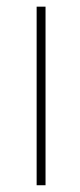

<svg xmlns="http://www.w3.org/2000/svg" viewBox="-20 -548 238 568"><path d="M114.7 -528.3V0H88.4V-528.3Z"/></svg>

Font: Vazirmatn RD FD Thin
Style: Regular
Weight: 100
Designer: Saber Rastikerdar
Foundry: Saber Rastikerdar
Version: Version 33.003